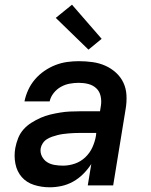

<svg xmlns="http://www.w3.org/2000/svg" viewBox="-20 -788 640 816"><path d="M191 8Q157 8 125 -2Q93 -12 72.5 -35.5Q52 -59 45.5 -92Q39 -125 45 -159Q49 -180 57 -200.5Q65 -221 79.5 -237.5Q94 -254 113 -266Q132 -278 152 -287Q172 -296 193 -301Q214 -306 235 -309.5Q256 -313 276.5 -314Q297 -315 318 -315H405L409 -340Q412 -360 407.5 -380Q403 -400 389 -413Q375 -426 355.5 -431Q336 -436 315 -436Q296 -436 276.5 -432.5Q257 -429 239 -419Q221 -409 208 -392.5Q195 -376 191 -357H84Q89 -382 100 -406Q111 -430 128.5 -450.5Q146 -471 168.5 -486.5Q191 -502 215.5 -511.5Q240 -521 265 -524.5Q290 -528 315 -528Q345 -528 373.5 -524Q402 -520 427 -509Q452 -498 472.5 -479.5Q493 -461 504.5 -436.5Q516 -412 517.5 -383Q519 -354 514 -325L461 0H353L368 -91Q368 -91 368 -91Q368 -91 368 -91Q368 -91 368 -91Q368 -91 368 -91Q353 -68 333.5 -48.5Q314 -29 290.5 -16Q267 -3 241.5 2.5Q216 8 191 8ZM248 -84Q273 -84 298 -92.5Q323 -101 342.5 -119.5Q362 -138 373 -162.5Q384 -187 388 -212L389 -223H318Q306 -223 294.5 -222.5Q283 -222 271.5 -221Q260 -220 248.5 -218.5Q237 -217 225 -214Q213 -211 201.5 -207Q190 -203 179.5 -196.5Q169 -190 162 -179.5Q155 -169 153 -158Q150 -140 158 -124Q166 -108 180 -99Q194 -90 212 -87Q230 -84 248 -84ZM356 -577 217 -712 286 -768 412 -623Z"/></svg>

Font: Iosevka SS04 SmBd Ex Obl
Style: Regular
Weight: 600
Width: 7
Italic angle: -9°
Monospace: yes
Designer: Belleve Invis
Foundry: Belleve Invis
Version: Version 19.0.0; ttfautohint (v1.8.4)